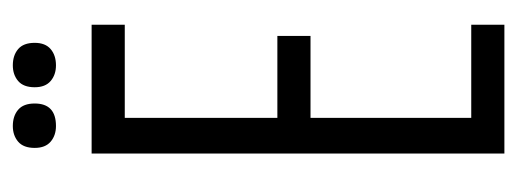

<svg xmlns="http://www.w3.org/2000/svg" viewBox="-280 -546 826 307"><g transform="rotate(-90 133.5 -393.0)"><path d="M41 0V-660H247V-607H98V-363H229V-310H98V-53H247V0ZM182 -717Q167 -717 157 -725.5Q147 -734 147 -751Q147 -769 157 -777.5Q167 -786 182 -786Q198 -786 208 -777.5Q218 -769 218 -751Q218 -734 208 -725.5Q198 -717 182 -717ZM85 -717Q70 -717 60 -725.5Q50 -734 50 -751Q50 -769 60 -777.5Q70 -786 85 -786Q101 -786 111 -777.5Q121 -769 121 -751Q121 -717 85 -717Z"/></g></svg>

Font: Bricolage Grotesque 96pt Condensed ExtraLight
Style: Regular
Weight: 200
Width: 3
Designer: Mathieu Triay
Foundry: Atelier Triay
Version: Version 1.001; ttfautohint (v1.8.4.7-5d5b);gftools[0.9.33.de